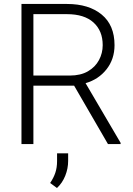

<svg xmlns="http://www.w3.org/2000/svg" viewBox="-20 -731 675 974"><path d="M527.8 0 356 -296.4H149.4V0H88.9V-710.9H319.8Q430.7 -710.9 495.8 -657.2Q561 -603.5 561 -502Q561 -431.2 520.5 -379.6Q480 -328.1 414.1 -309.1L591.8 -6.3V0ZM319.8 -659.2H149.4V-347.7H333.5Q389.2 -347.7 426.3 -369.4Q463.4 -391.1 482.2 -426.3Q501 -461.4 501 -502Q501 -574.7 454.3 -616.9Q407.7 -659.2 319.8 -659.2ZM325.7 46.9V85.4Q325.7 124 311 160.6Q296.4 197.3 269 222.7L234.4 197.3Q252 171.4 260.7 145.3Q269.5 119.1 269.5 86.4V46.9Z"/></svg>

Font: Vazirmatn RD ExtraLight
Style: Regular
Weight: 200
Designer: Saber Rastikerdar
Foundry: Saber Rastikerdar
Version: Version 32.102